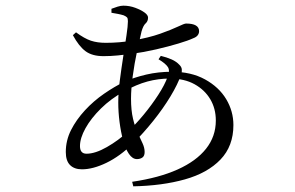

<svg xmlns="http://www.w3.org/2000/svg" viewBox="-20 -598 1040 677"><path d="M446 43Q541 29 606.5 -0.5Q672 -30 706.5 -73.5Q741 -117 741 -173Q741 -215 721.5 -248Q702 -281 666 -301Q630 -321 579 -321Q538 -321 499.5 -310.5Q461 -300 418 -276Q371 -250 336 -215.5Q301 -181 281.5 -146Q262 -111 262 -83Q262 -56 285 -56Q316 -56 357 -79.5Q398 -103 430 -133Q458 -159 486.5 -193.5Q515 -228 538 -263.5Q561 -299 571 -327Q580 -349 572 -361.5Q564 -374 539 -389L547 -401Q568 -396 585 -388.5Q602 -381 613 -369Q620 -362 621 -354Q622 -346 619 -336Q607 -301 581 -258Q555 -215 520.5 -172Q486 -129 449 -92Q403 -47 355.5 -24Q308 -1 269 -1Q242 -1 227 -16Q212 -31 212 -62Q212 -103 230.5 -139.5Q249 -176 279.5 -209Q310 -242 347 -267.5Q384 -293 419 -310Q453 -325 495.5 -335Q538 -345 586 -345Q654 -345 703 -318Q752 -291 777.5 -248.5Q803 -206 803 -157Q803 -83 757.5 -35.5Q712 12 632 34.5Q552 57 450 59ZM463 -37Q447 -37 434.5 -55.5Q422 -74 414 -103.5Q406 -133 401.5 -168Q397 -203 397 -237Q397 -272 402.5 -314.5Q408 -357 414.5 -398.5Q421 -440 426 -473.5Q431 -507 431 -523Q431 -533 428 -536.5Q425 -540 416 -544Q406 -547 395.5 -549Q385 -551 373 -553V-567Q383 -571 394.5 -574.5Q406 -578 415 -578Q437 -578 457 -570.5Q477 -563 489.5 -554Q502 -545 502 -536Q502 -523 493.5 -515.5Q485 -508 479 -487Q472 -458 463 -416Q454 -374 448 -329.5Q442 -285 442 -250Q442 -209 449 -179.5Q456 -150 465.5 -129.5Q475 -109 482.5 -93Q490 -77 490 -62Q490 -48 482 -42.5Q474 -37 463 -37ZM345 -400Q305 -400 281.5 -417.5Q258 -435 237 -474L248 -484Q278 -462 300.5 -454.5Q323 -447 353 -447Q377 -447 401 -449Q425 -451 447 -455Q505 -465 544.5 -479Q584 -493 607 -504Q630 -515 636 -515Q682 -515 682 -488Q682 -480 677 -473.5Q672 -467 661 -463Q644 -455 609 -444.5Q574 -434 531 -424Q488 -414 444 -408Q420 -405 395 -402.5Q370 -400 345 -400Z"/></svg>

Font: Noto Serif SC ExtraLight
Style: Regular
Weight: 400
Version: Version 2.002-H1;hotconv 1.1.0;makeotfexe 2.6.0